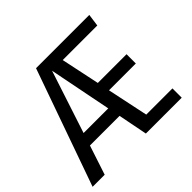

<svg xmlns="http://www.w3.org/2000/svg" viewBox="-172 -878 1068 1068"><g transform="rotate(-45 361.5 -344.5)"><path d="M692 -73V0H410L376 -173H143L86 0H-9L235 -689H654L644 -616H372L420 -388H646V-315H435L486 -73ZM361 -247 288 -616 167 -247Z"/></g></svg>

Font: Fira Sans Condensed
Style: Regular
Weight: 400
Width: 3
Designer: bBox Type GmbH & Carrois Corporate GbR & Edenspiekermann AG
Foundry: bBox Type GmbH & Carrois Corporate GbR & Edenspiekermann AG
Version: Version 4.301